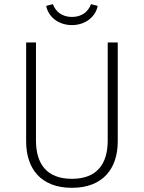

<svg xmlns="http://www.w3.org/2000/svg" viewBox="-20 -887 688 918"><path d="M324 -767C389 -767 438 -808 447 -859L415 -867C402 -831 371 -806 324 -806C277 -806 246 -831 233 -867L201 -859C210 -808 258 -767 324 -767ZM543 -684H495V-215C495 -105 445 -32 324 -32C204 -32 152 -103 152 -215V-684H105V-211C105 -82 174 11 324 11C473 11 543 -82 543 -211Z"/></svg>

Font: Fira Sans ExtraLight
Style: Regular
Weight: 200
Designer: bBox Type GmbH & Carrois Corporate GbR & Edenspiekermann AG
Foundry: bBox Type GmbH & Carrois Corporate GbR & Edenspiekermann AG
Version: Version 4.300;PS 004.300;hotconv 1.0.88;makeotf.lib2.5.64775